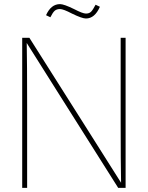

<svg xmlns="http://www.w3.org/2000/svg" viewBox="-20 -914 719 934"><path d="M591 -730V0H555L260 -467L110 -705Q112 -610 112 -406V0H88V-730H123L411 -275Q442 -225 501 -132.5Q560 -40 569 -25Q567 -120 567 -324V-730ZM204 -840Q228 -894 272 -894Q291 -894 340 -870Q382 -848 398 -848Q414 -848 423 -857Q432 -866 445 -891L466 -881Q441 -824 398 -824Q379 -824 330 -848Q288 -870 272 -870Q256 -870 246.5 -862Q237 -854 225 -830Z"/></svg>

Font: Nacelle Thin
Style: Regular
Weight: 100
Designer: Sora Sagano
Foundry: Sora Sagano
Version: Version 1.000;FEAKit 1.0